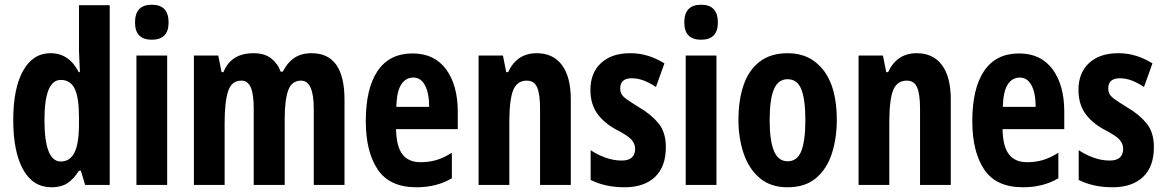

<svg xmlns="http://www.w3.org/2000/svg" viewBox="-20 -782 4927 812"><path d="M198 10Q119 10 77.5 -65.5Q36 -141 36 -274Q36 -408 77.5 -482.5Q119 -557 194 -557Q272 -557 313 -477H318Q317 -509 315.5 -531.5Q314 -554 314 -570V-760H444V0H340L322 -60H314Q290 -23 264 -6.5Q238 10 198 10ZM237 -99Q276 -99 295 -137Q314 -175 314 -257V-288Q314 -369 296 -406.5Q278 -444 237 -444Q168 -444 168 -275Q168 -99 237 -99Z M622 -762Q693 -762 693 -687Q693 -614 622 -614Q551 -614 551 -687Q551 -762 622 -762ZM687 -547V0H557V-547Z M1298 -557Q1437 -557 1437 -360V0H1307V-322Q1307 -441 1253 -441Q1214 -441 1199 -400.5Q1184 -360 1184 -277V0H1053V-323Q1053 -384 1040.5 -412.5Q1028 -441 1001 -441Q959 -441 944.5 -395.5Q930 -350 930 -261V0H800V-547H903L917 -477H925Q957 -557 1052 -557Q1099 -557 1127 -535Q1155 -513 1167 -479H1176Q1195 -517 1224.5 -537Q1254 -557 1298 -557Z M1725 -556Q1817 -556 1866.5 -489Q1916 -422 1916 -309V-236H1655Q1656 -164 1681.5 -130Q1707 -96 1759 -96Q1794 -96 1825 -105Q1856 -114 1891 -136V-28Q1827 10 1741 10Q1628 10 1577.5 -65Q1527 -140 1527 -270Q1527 -408 1577 -482Q1627 -556 1725 -556ZM1728 -454Q1696 -454 1677 -425Q1658 -396 1656 -330H1795Q1795 -388 1777.5 -421Q1760 -454 1728 -454Z M2250 -557Q2319 -557 2356.5 -507Q2394 -457 2394 -362V0H2264V-324Q2264 -382 2252 -411.5Q2240 -441 2208 -441Q2167 -441 2150.5 -401Q2134 -361 2134 -263V0H2004V-547H2107L2121 -477H2129Q2166 -557 2250 -557Z M2796 -160Q2796 -77 2750 -33.5Q2704 10 2621 10Q2540 10 2478 -21V-147Q2504 -129 2539 -116Q2574 -103 2609 -103Q2666 -103 2666 -153Q2666 -173 2651.5 -190.5Q2637 -208 2584 -235Q2533 -263 2505 -303Q2477 -343 2477 -402Q2477 -474 2522 -515.5Q2567 -557 2645 -557Q2685 -557 2720.5 -546Q2756 -535 2790 -514L2754 -414Q2731 -430 2705 -440.5Q2679 -451 2652 -451Q2603 -451 2603 -408Q2603 -394 2609 -383.5Q2615 -373 2632 -361Q2649 -349 2683 -328Q2733 -299 2764.5 -261Q2796 -223 2796 -160Z M2945 -762Q3016 -762 3016 -687Q3016 -614 2945 -614Q2874 -614 2874 -687Q2874 -762 2945 -762ZM3010 -547V0H2880V-547Z M3519 -275Q3519 -199 3498.5 -134Q3478 -69 3432 -29.5Q3386 10 3310 10Q3239 10 3193 -29Q3147 -68 3125 -133Q3103 -198 3103 -275Q3103 -358 3124.5 -421.5Q3146 -485 3192.5 -521Q3239 -557 3312 -557Q3407 -557 3463 -484.5Q3519 -412 3519 -275ZM3235 -273Q3235 -188 3253 -144Q3271 -100 3311 -100Q3352 -100 3369 -143.5Q3386 -187 3386 -275Q3386 -361 3369 -404Q3352 -447 3311 -447Q3271 -447 3253 -404.5Q3235 -362 3235 -273Z M3857 -557Q3926 -557 3963.5 -507Q4001 -457 4001 -362V0H3871V-324Q3871 -382 3859 -411.5Q3847 -441 3815 -441Q3774 -441 3757.5 -401Q3741 -361 3741 -263V0H3611V-547H3714L3728 -477H3736Q3773 -557 3857 -557Z M4290 -556Q4382 -556 4431.5 -489Q4481 -422 4481 -309V-236H4220Q4221 -164 4246.5 -130Q4272 -96 4324 -96Q4359 -96 4390 -105Q4421 -114 4456 -136V-28Q4392 10 4306 10Q4193 10 4142.5 -65Q4092 -140 4092 -270Q4092 -408 4142 -482Q4192 -556 4290 -556ZM4293 -454Q4261 -454 4242 -425Q4223 -396 4221 -330H4360Q4360 -388 4342.5 -421Q4325 -454 4293 -454Z M4860 -160Q4860 -77 4814 -33.5Q4768 10 4685 10Q4604 10 4542 -21V-147Q4568 -129 4603 -116Q4638 -103 4673 -103Q4730 -103 4730 -153Q4730 -173 4715.5 -190.5Q4701 -208 4648 -235Q4597 -263 4569 -303Q4541 -343 4541 -402Q4541 -474 4586 -515.5Q4631 -557 4709 -557Q4749 -557 4784.5 -546Q4820 -535 4854 -514L4818 -414Q4795 -430 4769 -440.5Q4743 -451 4716 -451Q4667 -451 4667 -408Q4667 -394 4673 -383.5Q4679 -373 4696 -361Q4713 -349 4747 -328Q4797 -299 4828.5 -261Q4860 -223 4860 -160Z"/></svg>

Font: Noto Sans Thai ExtCond
Style: Bold
Weight: 700
Width: 2
Designer: Monotype Design Team
Foundry: Monotype Imaging Inc.
Version: Version 2.002; ttfautohint (v1.8.4.7-5d5b)